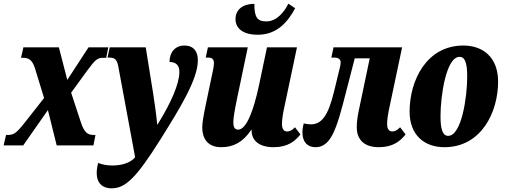

<svg xmlns="http://www.w3.org/2000/svg" viewBox="-63 -795 2765 1050"><path d="M-43 0H64L199 -193L247 0H448L459 -57H449C415 -57 397 -72 379 -127L326 -288L414 -409C456 -466 469 -479 500 -479H518L529 -536H421L305 -358L259 -536H65L52 -479H61C93 -479 113 -469 128 -422L178 -259L68 -119C25 -65 10 -57 -20 -57H-30Z M546 235C620 235 678 185 814 -32C923 -206 1019 -362 1019 -465C1019 -514 996 -546 945 -546C896 -546 864 -510 864 -456C894 -456 918 -443 918 -402C918 -337 872 -231 797 -112C792 -165 782 -238 775 -281L734 -536H537L525 -480H536C568 -480 578 -466 585 -426L676 65C649 97 600 110 553 110C524 110 498 106 474 96C468 117 466 135 466 151C466 214 506 235 546 235Z M1347 -605C1455 -605 1514 -680 1551 -750L1514 -775C1494 -734 1453 -678 1394 -678C1343 -678 1328 -701 1328 -774C1264 -774 1225 -742 1225 -690C1225 -645 1259 -605 1347 -605ZM1147 10C1215 10 1267 -19 1311 -85H1313V-81C1313 -28 1352 10 1434 10C1511 10 1552 -24 1580 -60L1550 -99C1536 -84 1523 -76 1507 -76C1488 -76 1479 -92 1479 -117C1479 -143 1485 -178 1493 -214L1561 -536H1397L1353 -327C1324 -191 1285 -86 1239 -86C1217 -86 1213 -107 1213 -126C1213 -150 1220 -191 1232 -249L1292 -536H1074L1062 -480H1077C1100 -480 1107 -467 1107 -450C1107 -434 1102 -410 1096 -383L1063 -226C1051 -168 1043 -125 1043 -98C1043 -41 1070 10 1147 10Z M1662 10C1748 10 1778 -90 1829 -290L1877 -476H1959L1899 -190C1893 -162 1888 -129 1888 -99C1888 -43 1917 10 2009 10C2086 10 2127 -24 2155 -60L2125 -99C2111 -84 2098 -76 2082 -76C2063 -76 2054 -92 2054 -117C2054 -143 2060 -178 2068 -214L2136 -536H1761L1749 -480H1765C1788 -480 1800 -471 1800 -453C1800 -447 1799 -440 1797 -431L1764 -295C1731 -159 1695 -115 1636 -115C1624 -115 1612 -117 1598 -120C1593 -101 1591 -85 1591 -70C1591 -17 1620 10 1662 10Z M2367 10C2569 10 2661 -181 2661 -349C2661 -480 2580 -546 2471 -546C2269 -546 2177 -354 2177 -185C2177 -56 2258 10 2367 10ZM2388 -52C2357 -52 2346 -90 2346 -160C2346 -271 2377 -484 2450 -484C2481 -484 2492 -449 2492 -375C2492 -264 2461 -52 2388 -52Z"/></svg>

Font: Noto Serif ExtraCondensed Black
Style: Italic
Weight: 900
Width: 2
Italic angle: -12°
Designer: Monotype Design Team
Foundry: Monotype Imaging Inc.
Version: Version 2.014